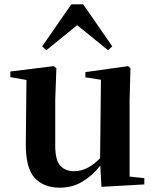

<svg xmlns="http://www.w3.org/2000/svg" viewBox="-20 -850 718 886"><path d="M448.2 12.2 442.9 -85.9Q407.2 -40 360.6 -12Q314 16.1 255.9 16.1Q181.6 16.1 139.9 -29.3Q98.1 -74.7 99.1 -188L102.1 -481L27.8 -494.1V-520L228 -544.9L240.2 -535.2L234.9 -389.2V-178.2Q234.9 -111.3 257.8 -85.7Q280.8 -60.1 321.8 -60.1Q355 -60.1 385.3 -76.2Q415.5 -92.3 441.9 -120.1L445.8 -481.9L374 -493.2V-517.1L570.8 -544.9L582 -535.2L578.1 -389.2V-35.2L646 -27.8V1ZM479 -618.2 335.9 -733.9 193.8 -618.2 174.8 -636.2 309.1 -830.1H363.8L498 -636.2Z"/></svg>

Font: Source Han Serif TW
Style: Bold
Weight: 700
Designer: Ryoko NISHIZUKA Ë•øÂ°öÊ∂ºÂ≠ê (kana & ideographs); Frank Grie√ühammer (Latin, Greek & Cyrillic); Wenlong ZHANG Âº†ÊñáÈæô 
Foundry: Adobe
Version: Version 2.003;hotconv 1.1.1;makeotfexe 2.6.0